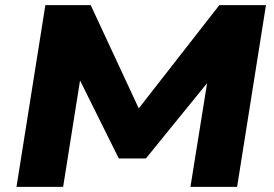

<svg xmlns="http://www.w3.org/2000/svg" viewBox="-20 -725 1063 745"><path d="M44 0 156 -705H332L527 -286H504L831 -705H1012L900 0H719L788 -430H806L546 -110H441L283 -428H293L225 0Z"/></svg>

Font: Nunito Sans 10pt SemiExpanded Black
Style: Italic
Weight: 900
Width: 6
Italic angle: -9°
Designer: Vernon Adams
Foundry: Vernon Adams
Version: Version 3.101;gftools[0.9.27]